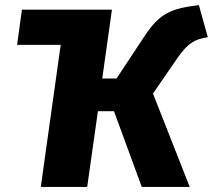

<svg xmlns="http://www.w3.org/2000/svg" viewBox="-20 -733 835 753"><path d="M677 -507C717 -564 745 -580 795 -587L760 -713C647 -699 605 -680 544 -587L437 -425H381L419 -695H66L47 -557H218L140 0H322L364 -297H427L536 0H724L580 -366Z"/></svg>

Font: Fira Sans ExtraBold
Style: Italic
Weight: 800
Italic angle: -8°
Designer: bBox Type GmbH & Carrois Corporate GbR & Edenspiekermann AG
Foundry: bBox Type GmbH & Carrois Corporate GbR & Edenspiekermann AG
Version: Version 4.301;PS 004.301;hotconv 1.0.88;makeotf.lib2.5.64775